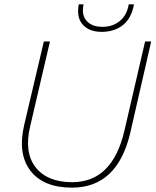

<svg xmlns="http://www.w3.org/2000/svg" viewBox="-20 -850 713 880"><path d="M594 -830Q583 -767 544 -735.5Q505 -704 446 -704Q396 -704 367 -729.5Q338 -755 338 -798Q338 -816 341 -830H363Q360 -816 360 -803Q360 -768 384 -747.5Q408 -727 449 -727Q497 -727 529.5 -754Q562 -781 570 -830ZM310 10Q179 10 119.5 -67.5Q60 -145 91 -278L181 -660H209L118 -270Q90 -151 143.5 -83Q197 -15 311 -15Q495 -15 550 -250L645 -660H673L577 -241Q518 10 310 10Z"/></svg>

Font: Elaine Sans ExtraLight
Style: Italic
Weight: 275
Italic angle: -13°
Designer: Wei Huang
Foundry: Wei Huang
Version: Version 2.001;December 24, 2019;FontCreator 12.0.0.2547 64-b